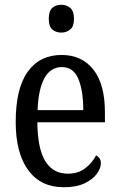

<svg xmlns="http://www.w3.org/2000/svg" viewBox="-20 -777 502 807"><path d="M248 10Q151 10 98.5 -62Q46 -134 46 -264Q46 -405 96.5 -475.5Q147 -546 239 -546Q324 -546 372.5 -484.5Q421 -423 421 -305V-263H137Q138 -152 170.5 -99.5Q203 -47 265 -47Q309 -47 338.5 -70Q368 -93 384 -124Q392 -120 398 -112Q404 -104 404 -90Q404 -70 387 -46.5Q370 -23 335.5 -6.5Q301 10 248 10ZM330 -314Q330 -395 309.5 -445Q289 -495 240 -495Q192 -495 166.5 -448Q141 -401 138 -314ZM238 -640Q215 -640 200 -653Q185 -666 185 -698Q185 -731 200 -744Q215 -757 238 -757Q259 -757 275 -744Q291 -731 291 -698Q291 -666 275 -653Q259 -640 238 -640Z"/></svg>

Font: Noto Serif Tamil Condensed
Style: Regular
Weight: 400
Width: 3
Designer: Indian Type Foundry, Tom Grace, and the Monotype Design Team
Foundry: Monotype Imaging Inc.
Version: Version 2.004; ttfautohint (v1.8.4.7-5d5b)